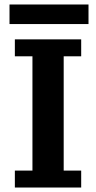

<svg xmlns="http://www.w3.org/2000/svg" viewBox="-20 -838 429 858"><path d="M22.5 0ZM125 -586.4H46.4V-662.1H342.8V-586.4H264.6V-75.7H342.8V0H46.4V-75.7H125ZM22.5 -817.9H375.5V-730.5H22.5Z"/></svg>

Font: PT Astra Sans
Style: Bold
Weight: 700
Designer: A.Korolkova, I. Chaeva
Foundry: ParaType Ltd
Version: Version 1.001; ttfautohint (v1.6)